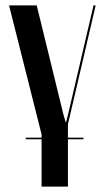

<svg xmlns="http://www.w3.org/2000/svg" viewBox="-20 -515 387 710"><path d="M333.8 -495H325.8L232 -93L224.5 -63.8H222.5L214.2 -93L115.8 -495H13.5L133.8 -17.8V175H231.2V-55.5ZM75.2 0H288.5V-6H75.2Z"/></svg>

Font: Moniqa Black
Style: Regular
Weight: 900
Designer: Rajesh Rajput
Foundry: Rajesh Rajput
Version: Version 1.000